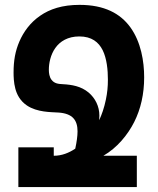

<svg xmlns="http://www.w3.org/2000/svg" viewBox="-20 -761 642 781"><path d="M54.7 0H536.6V-127.4H400.4C456.5 -159.7 499.5 -212.4 525.9 -264.6C552.7 -317.9 566.4 -378.9 566.4 -446.3C566.4 -511.2 553.7 -589.8 510.3 -649.9C469.2 -706.5 404.3 -741.2 303.7 -741.2C232.9 -741.2 182.6 -724.1 143.1 -696.8C102.1 -668.5 75.7 -630.9 59.1 -592.8C42 -553.2 35.2 -514.6 35.2 -465.8C35.2 -452.6 35.6 -424.8 42.5 -399.9C48.3 -378.4 60.5 -351.6 89.4 -332C131.3 -303.7 188 -305.2 217.8 -303.2C275.4 -299.3 295.4 -272 295.4 -226.6C295.4 -208 292 -183.1 286.1 -156.2C260.3 -139.2 231.9 -127.4 198.7 -127.4V-161.6H54.7ZM383.3 -272C383.8 -277.8 384.3 -284.2 384.3 -290.5C384.3 -328.6 367.2 -361.8 340.8 -384.3C309.6 -410.6 272 -416.5 236.3 -418.5C217.8 -419.4 201.2 -420.9 189.5 -436.5C180.7 -448.2 178.7 -463.9 178.7 -477.5C178.7 -503.4 185.5 -538.6 205.1 -565.9C224.1 -592.8 255.9 -612.8 302.7 -612.8C353 -612.8 381.3 -589.4 397.5 -557.1C414.6 -522.9 418.9 -476.1 418.9 -437C418.9 -408.2 416.5 -383.8 410.6 -355.5C403.8 -322.3 393.6 -293.5 383.3 -272Z"/></svg>

Font: Hack
Style: Bold
Weight: 700
Monospace: yes
Designer: Christopher Simpkins
Foundry: Christopher Simpkins
Version: Version 2.010